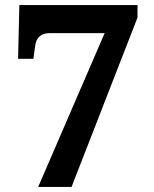

<svg xmlns="http://www.w3.org/2000/svg" viewBox="-20 -734 605 754"><path d="M130 0 391 -604H176Q124 -604 118 -553L111 -503H51L56 -714H520V-665L261 0Z"/></svg>

Font: Noto Serif
Style: Bold
Weight: 700
Designer: Monotype Design Team
Foundry: Monotype Imaging Inc.
Version: Version 2.014